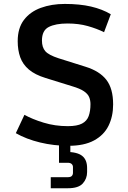

<svg xmlns="http://www.w3.org/2000/svg" viewBox="-20 -748 669 1001"><path d="M336.4 12.2Q261.2 12.2 189.2 -5.1Q117.2 -22.5 62.5 -53.7L107.4 -149.4Q148.4 -126.5 207.8 -108.4Q267.1 -90.3 333.5 -90.3Q382.3 -90.3 407.7 -103.8Q433.1 -117.2 442.4 -143.1Q451.7 -168.9 451.7 -205.1Q451.7 -225.1 444.8 -241.7Q438 -258.3 417.7 -272.2Q397.5 -286.1 356.4 -298.3L217.8 -341.3Q162.1 -358.4 130.4 -385.5Q98.6 -412.6 85.4 -449.7Q72.3 -486.8 72.3 -533.2Q72.3 -601.1 104.5 -643.8Q136.7 -686.5 192.6 -707Q248.5 -727.5 317.9 -727.5Q395.5 -727.5 454.3 -713.9Q513.2 -700.2 557.6 -673.8L522.5 -580.1Q485.4 -598.6 437.7 -612.1Q390.1 -625.5 332 -625.5Q270 -625.5 234.4 -607.4Q198.7 -589.4 198.7 -536.6Q198.7 -501 216.3 -481Q233.9 -460.9 285.2 -444.3L426.3 -399.9Q499 -377.4 534.4 -332Q569.8 -286.6 569.8 -203.6Q569.8 -141.1 545.9 -92.5Q522 -43.9 470.5 -15.9Q418.9 12.2 336.4 12.2ZM244.6 233.4V175.8H333Q348.6 175.8 354.5 169.2Q360.4 162.6 360.4 153.3V123Q360.4 113.3 353.5 106.9Q346.7 100.6 333 100.6H287.6V-14.6H346.7V66.4L322.8 43.9Q382.3 43.9 408.2 64.5Q434.1 85 434.1 127.9V148.9Q434.1 183.6 411.6 208.5Q389.2 233.4 334 233.4Z"/></svg>

Font: Monda SemiBold
Style: Regular
Weight: 600
Designer: Vernon Adams
Foundry: Vernon Adams
Version: Version 2.200